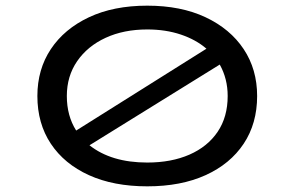

<svg xmlns="http://www.w3.org/2000/svg" viewBox="-20 -647 1040 678"><path d="M500 11Q381 11 294 -28.5Q207 -68 159.5 -139.5Q112 -211 112 -308Q112 -402 159.5 -473.5Q207 -545 294 -586Q381 -627 500 -627Q619 -627 706 -586Q793 -545 840.5 -473.5Q888 -402 888 -308Q888 -211 840.5 -139.5Q793 -68 706 -28.5Q619 11 500 11ZM216 -308Q216 -238 249 -186L709 -475Q672 -507 618.5 -525Q565 -543 500 -543Q417 -543 353 -513.5Q289 -484 252.5 -431Q216 -378 216 -308ZM500 -73Q585 -73 649 -101Q713 -129 748.5 -181.5Q784 -234 784 -308Q784 -369 756 -419L296 -134Q373 -73 500 -73Z"/></svg>

Font: Inconsolata UltraExpanded Medium
Style: Regular
Weight: 500
Width: 9
Monospace: yes
Designer: Raph Levien, Cyreal, Brenton Simpson
Foundry: Raph Levien, Cyreal, Google
Version: Version 3.001; ttfautohint (v1.8.2.53-6de2)